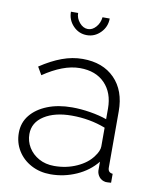

<svg xmlns="http://www.w3.org/2000/svg" viewBox="-83 -794 704 868"><g transform="rotate(10 268.5 -360.0)"><path d="M35 -150Q35 -197 63 -231.5Q91 -266 140 -285.5Q189 -305 253 -305Q293 -305 336 -298Q379 -291 413 -279V-328Q413 -400 371.5 -443Q330 -486 257 -486Q218 -486 176 -470Q134 -454 90 -424L69 -460Q120 -494 167.5 -511.5Q215 -529 262 -529Q355 -529 409 -474Q463 -419 463 -324V-66Q463 -54 468.5 -48Q474 -42 485 -41V0Q476 1 470 1Q464 1 460 1Q441 -2 430.5 -15Q420 -28 419 -44V-85Q383 -40 326.5 -15Q270 10 208 10Q159 10 119.5 -11Q80 -32 57.5 -68.5Q35 -105 35 -150ZM393 -107Q403 -120 408 -132Q413 -144 413 -154V-240Q377 -254 338 -261Q299 -268 258 -268Q180 -268 131.5 -237Q83 -206 83 -153Q83 -120 100 -92Q117 -64 147.5 -47Q178 -30 218 -30Q274 -30 321.5 -51.5Q369 -73 393 -107ZM261 -666Q281 -666 297.5 -684.5Q314 -703 317 -730H350Q350 -692 323.5 -665Q297 -638 261 -638Q224 -638 198 -665Q172 -692 172 -730H205Q205 -706 222 -686Q239 -666 261 -666Z"/></g></svg>

Font: Raleway Thin Light
Style: Regular
Weight: 300
Version: Version 4.026